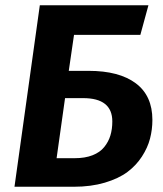

<svg xmlns="http://www.w3.org/2000/svg" viewBox="-20 -712 623 732"><path d="M317.9 -441.9Q434.1 -441.9 497.6 -394.5Q561 -347.2 561 -254.9Q561 -218.3 552 -183.6Q543 -148.9 521 -115Q499 -81.1 465.6 -56.2Q432.1 -31.2 379.6 -15.6Q327.1 0 261.2 0H35.2L131.8 -691.9H545.9L515.1 -579.1H262.2L242.2 -441.9ZM265.1 -108.9Q304.2 -108.9 332.8 -120.1Q361.3 -131.3 377.4 -151.4Q393.6 -171.4 400.9 -195.6Q408.2 -219.7 408.2 -249Q408.2 -337.9 296.9 -337.9H228L195.8 -108.9Z"/></svg>

Font: FiraGO SemiBold
Style: Italic
Weight: 600
Italic angle: -8°
Designer: bBox Type GmbH
Foundry: bBox Type GmbH
Version: Version 1.001;PS 001.001;hotconv 1.0.88;makeotf.lib2.5.64775